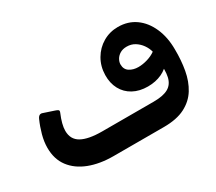

<svg xmlns="http://www.w3.org/2000/svg" viewBox="-114 -826 1187 1057"><g transform="rotate(-30 479.5 -297.0)"><path d="M342 5Q255 5 189 -20.5Q123 -46 86 -95Q49 -144 49 -216Q49 -255 60.5 -297Q72 -339 89 -377Q101 -404 123 -395L186 -374Q199 -370 205.5 -365.5Q212 -361 207 -349Q181 -288 181 -248Q181 -193 225 -168.5Q269 -144 356 -144H476V5ZM460 5Q444 5 439 -0.5Q434 -6 434 -14Q434 -22 434 -27V-113Q434 -131 438.5 -137.5Q443 -144 460 -144H683Q743 -144 775.5 -162Q808 -180 817.5 -221.5Q827 -263 818 -334L848 -302Q827 -269 787.5 -250.5Q748 -232 698 -232Q645 -232 605.5 -253.5Q566 -275 545 -314Q524 -353 525 -404Q526 -459 552 -503.5Q578 -548 621.5 -573.5Q665 -599 717 -599Q781 -599 828 -565.5Q875 -532 901.5 -472Q928 -412 928 -335Q929 -266 918 -204.5Q907 -143 878 -96Q849 -49 796.5 -22Q744 5 662 5ZM706 -351Q734 -351 764 -360Q794 -369 816 -385Q810 -409 794.5 -431Q779 -453 756.5 -467Q734 -481 705 -481Q680 -481 662.5 -470.5Q645 -460 636 -444Q627 -428 627 -413Q627 -381 650.5 -366Q674 -351 706 -351Z"/></g></svg>

Font: Rubik SemiBold
Style: Regular
Weight: 600
Designer: Hubert and Fischer
Foundry: Hubert and Fischer
Version: Version 2.300;gftools[0.9.30]